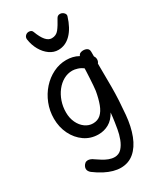

<svg xmlns="http://www.w3.org/2000/svg" viewBox="-270 -941 1115 1316"><g transform="rotate(-30 288.0 -283.0)"><path d="M47 -242Q47 -304 69 -359.5Q91 -415 129 -457.5Q167 -500 216.5 -524.5Q266 -549 320 -549Q345 -549 369 -543.5Q393 -538 416 -525Q421 -539 432 -543.5Q443 -548 453 -548Q473 -548 485.5 -539.5Q498 -531 498 -511V-475Q503 -468 505 -461.5Q507 -455 507 -447Q507 -431 497 -419V-392Q497 -354 497.5 -315.5Q498 -277 498 -236Q498 -182 495 -127Q492 -72 487 -18Q479 70 453 137Q427 204 383 241.5Q339 279 277 279Q250 279 219 270.5Q188 262 154 244.5Q120 227 84 200Q75 193 69.5 184Q64 175 64 165Q64 155 69 145Q74 135 83 127.5Q92 120 105 120Q115 120 126.5 124.5Q138 129 148 137Q167 150 188.5 163.5Q210 177 232.5 185.5Q255 194 277 194Q311 194 333 170Q355 146 368.5 110Q382 74 388 38Q393 8 396 -11.5Q399 -31 401 -47.5Q403 -64 405 -85Q379 -38 341.5 -17Q304 4 260 4Q198 4 150 -29.5Q102 -63 74.5 -119Q47 -175 47 -242ZM264 -80Q301 -80 325.5 -102Q350 -124 365.5 -165.5Q381 -207 391 -264Q393 -279 395 -305Q397 -331 398.5 -359Q400 -387 401 -408.5Q402 -430 402 -436Q383 -451 360 -458Q337 -465 320 -465Q283 -465 250.5 -447Q218 -429 193 -397Q168 -365 154 -324Q140 -283 140 -238Q140 -193 157 -157Q174 -121 202.5 -100.5Q231 -80 264 -80ZM310 -635Q274 -635 242 -657.5Q210 -680 188 -718.5Q166 -757 159 -805Q157 -822 168 -833.5Q179 -845 195 -845Q206 -845 213.5 -840.5Q221 -836 224 -827Q243 -776 264.5 -751.5Q286 -727 311 -727Q346 -727 367 -753.5Q388 -780 413 -827Q418 -836 425 -840Q432 -844 441 -844Q458 -844 470.5 -831.5Q483 -819 479 -805Q454 -723 410.5 -679Q367 -635 310 -635Z"/></g></svg>

Font: Playpen Sans Thai
Style: Regular
Weight: 400
Designer: Sirin Gunkloy, Laura Meseguer, Veronika Burian, José Scaglione
Foundry: TypeTogether
Version: Version 2.000